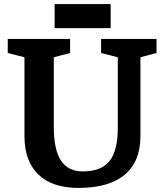

<svg xmlns="http://www.w3.org/2000/svg" viewBox="-20 -911 804 942"><path d="M558 -630V-285Q558 -172 517.5 -121Q477 -70 386 -70Q314 -70 279 -123.5Q244 -177 244 -287V-630L324 -651V-720H18V-651L100 -630V-244Q100 -121 168 -55Q236 11 365 11Q514 11 591.5 -53.5Q669 -118 669 -243V-630L748 -651V-720H476V-651ZM248 -891V-773H523V-891Z"/></svg>

Font: GradeGX
Style: Regular
Weight: 100
Width: 1
Designer: Adam Twardoch
Foundry: Adam Twardoch
Version: Version 2.002; DEVELOPMENT